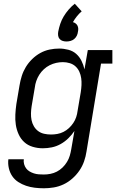

<svg xmlns="http://www.w3.org/2000/svg" viewBox="-20 -789 640 1032"><path d="M216 223Q191 223 166.5 220Q142 217 120 209.5Q98 202 78.5 189.5Q59 177 46 158Q33 139 27.5 115Q22 91 25 67H108Q106 80 109.5 93Q113 106 120.5 116Q128 126 139 132.5Q150 139 162.5 143Q175 147 188.5 148Q202 149 216 149Q233 149 251 145.5Q269 142 285.5 133.5Q302 125 316 111.5Q330 98 340 81.5Q350 65 355 48Q360 31 363 13L380 -85Q366 -64 347 -45.5Q328 -27 305.5 -14.5Q283 -2 258.5 3Q234 8 210 8Q210 8 210 8Q210 8 210 8Q182 8 155.5 0Q129 -8 110 -25.5Q91 -43 80 -67.5Q69 -92 65 -118.5Q61 -145 62.5 -173.5Q64 -202 68 -230L85 -330Q89 -355 97 -380.5Q105 -406 119 -429Q133 -452 153 -471.5Q173 -491 196.5 -504Q220 -517 246 -522.5Q272 -528 298 -528Q323 -528 347.5 -521.5Q372 -515 389.5 -499.5Q407 -484 418 -462Q429 -440 434 -416L452 -520H584V-447H523L445 25Q441 52 432 78Q423 104 407 127.5Q391 151 369 170.5Q347 190 321.5 202Q296 214 269 218.5Q242 223 216 223ZM254 -66Q271 -66 288 -69Q305 -72 321 -80Q337 -88 350.5 -100.5Q364 -113 374 -128Q384 -143 389.5 -159.5Q395 -176 397 -193L414 -293Q417 -312 418 -331Q419 -350 416.5 -368.5Q414 -387 406.5 -403.5Q399 -420 386 -432Q373 -444 355 -449.5Q337 -455 318 -455Q300 -455 282 -451Q264 -447 247 -438.5Q230 -430 215.5 -416.5Q201 -403 191 -387Q181 -371 175 -353.5Q169 -336 167 -318L150 -218Q147 -199 146.5 -180Q146 -161 149.5 -143.5Q153 -126 162 -110.5Q171 -95 185 -84.5Q199 -74 217 -70Q235 -66 254 -66ZM337 -566Q327 -566 317 -569Q307 -572 300.5 -579.5Q294 -587 292.5 -597.5Q291 -608 293 -619Q297 -640 304 -661Q311 -682 322.5 -701Q334 -720 349 -737.5Q364 -755 382 -769L419 -728Q405 -716 393 -701Q381 -686 372 -670Q380 -668 386.5 -663Q393 -658 396.5 -651Q400 -644 400.5 -635.5Q401 -627 399 -619Q398 -608 393 -597.5Q388 -587 379 -579.5Q370 -572 359 -569Q348 -566 337 -566Z"/></svg>

Font: Iosevka Etoile Oblique
Style: Regular
Weight: 400
Italic angle: -9°
Designer: Belleve Invis
Foundry: Belleve Invis
Version: Version 15.5.2; ttfautohint (v1.8.4)